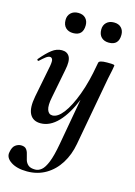

<svg xmlns="http://www.w3.org/2000/svg" viewBox="-132 -680 722 1029"><g transform="rotate(15 229.0 -165.0)"><path d="M124 281Q67 281 33.5 258.5Q0 236 7 205Q12 176 27 165Q42 154 58 154Q78 154 87 164.5Q96 175 99.5 191Q103 207 108 223Q113 239 125.5 249.5Q138 260 164 260Q182 260 198.5 246.5Q215 233 229.5 197Q244 161 256 94L326 -297L342 -380Q344 -394 388 -394Q417 -394 423.5 -392.5Q430 -391 430 -388Q430 -385 425.5 -361.5Q421 -338 415 -312L345 70Q334 131 304 179Q274 227 228 254Q182 281 124 281ZM127 13Q85 13 67.5 -19.5Q50 -52 63 -119L98 -297Q103 -326 98.5 -335Q94 -344 85 -344Q75 -344 62 -334Q49 -324 33 -309Q29 -305 25 -309Q21 -313 25 -317Q57 -355 83 -375Q109 -395 138 -395Q168 -395 180.5 -372Q193 -349 182 -297L151 -138Q141 -90 149 -67Q157 -44 178 -44Q207 -44 237.5 -83.5Q268 -123 296 -198Q324 -273 342 -380L358 -373Q339 -255 304 -168Q269 -81 224 -34Q179 13 127 13ZM171 -499Q145 -499 129.5 -514Q114 -529 114 -557Q114 -581 129.5 -596Q145 -611 171 -611Q197 -611 211.5 -596Q226 -581 226 -557Q226 -499 171 -499ZM369 -499Q343 -499 327.5 -514Q312 -529 312 -557Q312 -581 327.5 -596Q343 -611 369 -611Q395 -611 409.5 -596Q424 -581 424 -557Q424 -499 369 -499Z"/></g></svg>

Font: Cormorant Garamond Light
Style: Italic
Weight: 300
Italic angle: -10°
Designer: Christian Thalmann (Catharsis Fonts)
Foundry: Catharsis Fonts
Version: Version 4.001